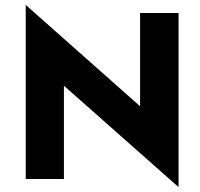

<svg xmlns="http://www.w3.org/2000/svg" viewBox="-20 -742 816 784"><path d="M552 -689V-308L85 -722V-11H241V-392L709 22V-689Z"/></svg>

Font: SpinnyJost
Style: Bold
Weight: 700
Version: Version 3.710